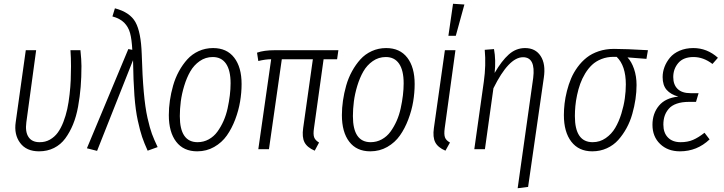

<svg xmlns="http://www.w3.org/2000/svg" viewBox="-20 -788 3826 1014"><path d="M404.8 -522.9Q410.2 -471.7 410.2 -439Q410.2 -380.4 406 -328.6Q401.9 -276.9 392.3 -224.6Q382.8 -172.4 365.7 -130.9Q348.6 -89.4 324.7 -56.9Q300.8 -24.4 265.4 -6.6Q230 11.2 186 11.2Q119.1 11.2 86.2 -33.4Q53.2 -78.1 63 -143.1L116.2 -522.9H170.9L119.1 -142.1Q112.3 -92.3 130.4 -64.7Q148.4 -37.1 189 -37.1Q218.8 -36.6 243.4 -50.5Q268.1 -64.5 284.9 -87.4Q301.8 -110.4 314.7 -143.8Q327.6 -177.2 335.2 -212.2Q342.8 -247.1 347.4 -288.6Q352.1 -330.1 353.5 -365Q355 -399.9 355 -438Q355 -484.4 352.1 -522.9Z M586.9 -744.1Q666 -723.6 695.3 -671.1Q724.6 -618.7 728.5 -502.9Q731.9 -385.3 739.3 -302.7Q746.6 -220.2 759 -165.3Q771.5 -110.4 782.5 -80.8Q793.5 -51.3 812.5 -11.2L759.8 7.8Q741.2 -33.2 730.5 -64.9Q719.7 -96.7 707.8 -150.9Q695.8 -205.1 689.9 -283.4Q684.1 -361.8 682.6 -470.2L492.7 8.8L439 -4.9L657.7 -528.8L678.7 -524.9Q675.8 -580.6 667 -613Q658.2 -645.5 636 -668Q613.8 -690.4 573.7 -701.2Z M1021.5 11.2Q949.2 11.2 910.4 -39.6Q871.6 -90.3 871.6 -180.2Q871.6 -217.8 877.2 -256.8Q882.8 -295.9 894.3 -336.2Q905.8 -376.5 925 -411.6Q944.3 -446.8 969.2 -474.4Q994.1 -502 1029.3 -518.1Q1064.5 -534.2 1105.5 -534.2Q1177.7 -534.2 1216.8 -483.6Q1255.9 -433.1 1255.9 -344.2Q1255.9 -298.8 1248 -251.7Q1240.2 -204.6 1222.2 -157Q1204.1 -109.4 1178 -72.3Q1151.9 -35.2 1111.3 -12Q1070.8 11.2 1021.5 11.2ZM1023.4 -37.1Q1055.2 -37.1 1082.3 -52Q1109.4 -66.9 1127.9 -92.3Q1146.5 -117.7 1160.4 -148.9Q1174.3 -180.2 1182.1 -216.1Q1189.9 -252 1193.8 -284.7Q1197.8 -317.4 1197.8 -348.1Q1197.8 -416.5 1173.6 -451.7Q1149.4 -486.8 1103.5 -486.8Q1065.4 -486.8 1034.7 -465.3Q1003.9 -443.8 984.9 -410.6Q965.8 -377.4 952.9 -334.7Q939.9 -292 934.8 -252.2Q929.7 -212.4 929.7 -174.8Q929.7 -37.1 1023.4 -37.1Z M1689 -475.1 1638.2 -110.8Q1633.3 -78.6 1639.2 -62.7Q1645 -46.9 1665 -35.2L1642.1 7.8Q1602.1 -9.3 1588.1 -36.6Q1574.2 -64 1581.1 -111.8L1632.3 -475.1H1468.3L1400.4 0H1344.2L1412.1 -475.1Q1382.3 -475.1 1344.2 -465.8L1337.4 -509.8Q1373.5 -522.9 1433.1 -522.9H1767.1L1760.3 -475.1Z M1935.5 11.2Q1863.3 11.2 1824.5 -39.6Q1785.6 -90.3 1785.6 -180.2Q1785.6 -217.8 1791.3 -256.8Q1796.9 -295.9 1808.3 -336.2Q1819.8 -376.5 1839.1 -411.6Q1858.4 -446.8 1883.3 -474.4Q1908.2 -502 1943.4 -518.1Q1978.5 -534.2 2019.5 -534.2Q2091.8 -534.2 2130.9 -483.6Q2169.9 -433.1 2169.9 -344.2Q2169.9 -298.8 2162.1 -251.7Q2154.3 -204.6 2136.2 -157Q2118.2 -109.4 2092 -72.3Q2065.9 -35.2 2025.4 -12Q1984.9 11.2 1935.5 11.2ZM1937.5 -37.1Q1969.2 -37.1 1996.3 -52Q2023.4 -66.9 2042 -92.3Q2060.5 -117.7 2074.5 -148.9Q2088.4 -180.2 2096.2 -216.1Q2104 -252 2107.9 -284.7Q2111.8 -317.4 2111.8 -348.1Q2111.8 -416.5 2087.6 -451.7Q2063.5 -486.8 2017.6 -486.8Q1979.5 -486.8 1948.7 -465.3Q1918 -443.8 1898.9 -410.6Q1879.9 -377.4 1866.9 -334.7Q1854 -292 1848.9 -252.2Q1843.8 -212.4 1843.8 -174.8Q1843.8 -37.1 1937.5 -37.1Z M2372.6 -768.1 2432.6 -764.2 2387.2 -599.1H2348.1ZM2385.3 -522.9 2328.6 -110.8Q2324.2 -78.1 2330.1 -62.3Q2335.9 -46.4 2356.4 -35.2L2332.5 7.8Q2292.5 -9.3 2278.6 -36.6Q2264.6 -64 2271.5 -111.8L2329.6 -522.9Z M2713.9 206.1 2795.9 -376Q2809.6 -485.8 2742.2 -485.8Q2667 -485.8 2585.9 -321.8L2541 0H2484.9L2535.2 -356.9Q2547.4 -443.4 2540 -524.9L2588.9 -528.8Q2599.6 -470.7 2592.3 -402.8Q2629.4 -466.8 2667.2 -500.5Q2705.1 -534.2 2752.9 -534.2Q2808.1 -534.2 2835.4 -491.9Q2862.8 -449.7 2852.1 -377.9L2769 199.2Z M3107.9 11.2Q3036.6 11.2 2997.3 -39.8Q2958 -90.8 2958 -180.2Q2958 -210.4 2961.7 -241.5Q2965.3 -272.5 2974.1 -307.4Q2982.9 -342.3 2996.1 -373.5Q3009.3 -404.8 3030.5 -433.8Q3051.8 -462.9 3078.4 -483.9Q3105 -504.9 3141.8 -517.3Q3178.7 -529.8 3222.2 -529.8Q3283.2 -529.8 3401.9 -522.9L3394 -477.1L3293.9 -484.9Q3315.4 -462.4 3328.6 -423.8Q3341.8 -385.3 3341.8 -338.9Q3341.8 -302.7 3336.2 -264.4Q3330.6 -226.1 3319.3 -186.3Q3308.1 -146.5 3289.1 -111.6Q3270 -76.7 3245.1 -48.8Q3220.2 -21 3184.8 -4.9Q3149.4 11.2 3107.9 11.2ZM3109.9 -37.1Q3147.9 -37.1 3179 -58.6Q3210 -80.1 3229.2 -112.8Q3248.5 -145.5 3261.5 -187.5Q3274.4 -229.5 3279.8 -268.1Q3285.2 -306.6 3285.2 -341.8Q3285.2 -440.9 3236.8 -487.8H3220.2Q3186 -487.8 3156.7 -476.3Q3127.4 -464.8 3106.9 -445.6Q3086.4 -426.3 3070.3 -399.7Q3054.2 -373 3044.2 -345Q3034.2 -316.9 3027.6 -285.6Q3021 -254.4 3018.6 -227.5Q3016.1 -200.7 3016.1 -174.8Q3016.1 -37.1 3109.9 -37.1Z M3570.8 11.2Q3506.8 11.2 3466.3 -27.6Q3425.8 -66.4 3425.8 -128.9Q3425.8 -188.5 3460 -229.7Q3494.1 -271 3562.5 -277.8Q3522 -289.1 3500.7 -313.5Q3479.5 -337.9 3479.5 -380.9Q3479.5 -408.2 3489.5 -434.6Q3499.5 -460.9 3518.3 -483.6Q3537.1 -506.3 3569.3 -520.3Q3601.6 -534.2 3641.6 -534.2Q3714.4 -534.2 3771.5 -482.9L3742.7 -450.2Q3694.8 -486.8 3642.6 -486.8Q3589.4 -486.8 3562.5 -455.6Q3535.6 -424.3 3535.6 -380.9Q3535.6 -340.8 3558.6 -318.4Q3581.5 -295.9 3627.4 -295.9H3669.4L3655.8 -250H3618.7Q3581.1 -250 3554 -240.5Q3526.9 -231 3512 -213.6Q3497.1 -196.3 3490.2 -175.8Q3483.4 -155.3 3483.4 -129.9Q3483.4 -86.4 3507.6 -61.8Q3531.7 -37.1 3574.7 -37.1Q3611.8 -37.1 3640.1 -49.3Q3668.5 -61.5 3700.7 -86.9L3727.5 -51.8Q3661.1 11.2 3570.8 11.2Z"/></svg>

Font: Fira Sans Compressed Light
Style: Italic
Weight: 300
Width: 3
Italic angle: -8°
Designer: Carrois Corporate & Edenspiekermann AG
Foundry: Carrois Corporate GbR & Edenspiekermann AG
Version: Version 4.203;PS 004.203;hotconv 1.0.88;makeotf.lib2.5.64775